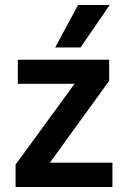

<svg xmlns="http://www.w3.org/2000/svg" viewBox="-20 -745 509 765"><path d="M301 -556H200L291 -725H417ZM428 0H42V-89L277 -411H51V-507H415V-423L179 -97H428Z"/></svg>

Font: Hind Guntur SemiBold
Style: Regular
Weight: 600
Designer: Manushi Parikh, Hitesh Malaviya
Foundry: Indian Type Foundry
Version: Version 1.000;PS 1.0;hotconv 1.0.86;makeotf.lib2.5.63406; tt